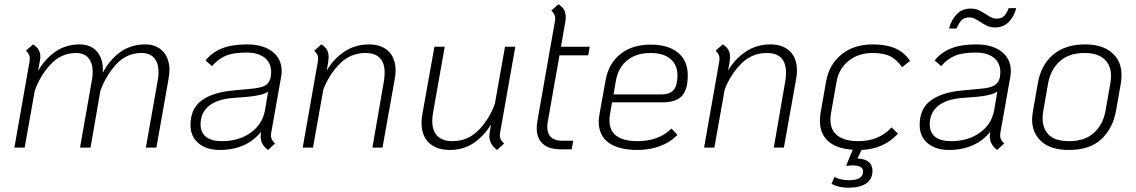

<svg xmlns="http://www.w3.org/2000/svg" viewBox="-20 -688 5296 895"><path d="M770 -360Q770 -350 766 -322L709 0H660L715 -312Q719 -332 719 -352Q719 -395 698.5 -418Q678 -441 640 -441Q570 -441 522 -388.5Q474 -336 448 -265L402 0H353L408 -312Q412 -331 412 -352Q412 -395 392 -418Q372 -441 335 -441Q265 -441 216 -388Q167 -335 142 -265L95 0H47L118 -403Q119 -407 119 -415Q119 -425 115 -433.5Q111 -442 101 -452L134 -481Q152 -470 160 -456Q168 -442 168 -424Q168 -413 165 -399L157 -357Q191 -415 239.5 -448Q288 -481 351 -481Q405 -481 434 -445.5Q463 -410 459 -348Q490 -409 540.5 -445Q591 -481 656 -481Q709 -481 739.5 -448.5Q770 -416 770 -360Z M1244 -68Q1243 -63 1243 -55Q1243 -37 1262 -19L1229 11Q1195 -15 1195 -51Q1195 -65 1197 -73V-74Q1165 -33 1116 -11Q1067 11 1005 11Q942 11 905 -20.5Q868 -52 868 -105Q868 -181 919 -219Q970 -257 1063 -266L1149 -274Q1196 -278 1216 -289.5Q1236 -301 1242 -328Q1244 -344 1244 -351Q1244 -395 1213.5 -419Q1183 -443 1130 -443Q1067 -443 1032 -428Q997 -413 968 -380L938 -406Q967 -443 1013.5 -462Q1060 -481 1132 -481Q1206 -481 1249.5 -447.5Q1293 -414 1293 -356Q1293 -342 1290 -327ZM1230 -261Q1203 -243 1137 -237L1062 -231Q991 -225 953 -193.5Q915 -162 915 -108Q915 -70 940.5 -50Q966 -30 1014 -30Q1093 -30 1148 -69Q1203 -108 1215 -173Z M1824 -359Q1824 -338 1820 -319L1763 0H1716L1770 -312Q1773 -332 1773 -349Q1773 -441 1683 -441Q1614 -441 1564 -391Q1514 -341 1487 -270L1439 0H1391L1462 -403Q1463 -407 1463 -415Q1463 -425 1459 -433.5Q1455 -442 1445 -452L1478 -481Q1496 -470 1504 -456Q1512 -442 1512 -422Q1512 -415 1510 -399L1503 -359Q1536 -415 1586.5 -448Q1637 -481 1700 -481Q1758 -481 1791 -449Q1824 -417 1824 -359Z M2310 -57Q2310 -46 2314.5 -37.5Q2319 -29 2330 -19L2297 11Q2261 -16 2261 -54Q2261 -60 2263 -72L2269 -108Q2237 -55 2189 -22Q2141 11 2077 11Q2015 11 1980 -22Q1945 -55 1945 -116Q1945 -137 1949 -157L2005 -470H2053L1998 -159Q1995 -140 1995 -124Q1995 -78 2019 -54Q2043 -30 2089 -30Q2161 -30 2211.5 -82Q2262 -134 2287 -205L2334 -470H2382L2311 -68Q2310 -64 2310 -57Z M2534 -124Q2531 -109 2531 -97Q2531 -65 2548.5 -48.5Q2566 -32 2599 -32H2652L2645 8H2594Q2539 8 2510.5 -17.5Q2482 -43 2482 -90Q2482 -106 2485 -124L2567 -590Q2568 -595 2568 -603Q2568 -622 2550 -639L2583 -668Q2601 -657 2609 -643Q2617 -629 2617 -610Q2617 -595 2615 -586L2595 -470H2729L2722 -430H2588Z M2824 -159Q2821 -143 2821 -127Q2821 -30 2952 -30Q2999 -30 3040 -44.5Q3081 -59 3110 -89L3138 -59Q3103 -24 3055.5 -6.5Q3008 11 2952 11Q2864 11 2817.5 -22.5Q2771 -56 2771 -121Q2771 -133 2775 -159L2803 -314Q2817 -392 2872 -436Q2927 -480 3013 -480Q3095 -480 3140.5 -442.5Q3186 -405 3186 -337Q3186 -270 3158.5 -240.5Q3131 -211 3069 -211H2833ZM2851 -312 2840 -248H3063Q3103 -248 3120.5 -269Q3138 -290 3138 -337Q3138 -386 3105 -413.5Q3072 -441 3013 -441Q2946 -441 2904 -407Q2862 -373 2851 -312Z M3695 -359Q3695 -338 3691 -319L3634 0H3587L3641 -312Q3644 -332 3644 -349Q3644 -441 3554 -441Q3485 -441 3435 -391Q3385 -341 3358 -270L3310 0H3262L3333 -403Q3334 -407 3334 -415Q3334 -425 3330 -433.5Q3326 -442 3316 -452L3349 -481Q3367 -470 3375 -456Q3383 -442 3383 -422Q3383 -415 3381 -399L3374 -359Q3407 -415 3457.5 -448Q3508 -481 3571 -481Q3629 -481 3662 -449Q3695 -417 3695 -359Z M3854 -162Q3851 -146 3851 -130Q3851 -81 3884.5 -55.5Q3918 -30 3982 -30Q4077 -30 4136 -94L4166 -65Q4099 7 3996 11L3977 51Q4011 52 4029 66.5Q4047 81 4047 108Q4047 147 4018 167Q3989 187 3935 187Q3889 187 3856 169L3870 137Q3900 152 3937 152Q3971 152 3987 142Q4003 132 4003 110Q4003 83 3953 83Q3946 83 3924 85L3955 10Q3880 5 3841 -29.5Q3802 -64 3802 -125Q3802 -143 3805 -162L3831 -309Q3845 -388 3903 -434.5Q3961 -481 4048 -481Q4112 -481 4154.5 -462Q4197 -443 4222 -404L4185 -375Q4160 -410 4130 -425.5Q4100 -441 4048 -441Q3982 -441 3936.5 -405Q3891 -369 3880 -309Z M4643 -68Q4642 -63 4642 -55Q4642 -37 4661 -19L4628 11Q4594 -15 4594 -51Q4594 -65 4596 -73V-74Q4564 -33 4515 -11Q4466 11 4404 11Q4341 11 4304 -20.5Q4267 -52 4267 -105Q4267 -181 4318 -219Q4369 -257 4462 -266L4548 -274Q4595 -278 4615 -289.5Q4635 -301 4641 -328Q4643 -344 4643 -351Q4643 -395 4612.5 -419Q4582 -443 4529 -443Q4466 -443 4431 -428Q4396 -413 4367 -380L4337 -406Q4366 -443 4412.5 -462Q4459 -481 4531 -481Q4605 -481 4648.5 -447.5Q4692 -414 4692 -356Q4692 -342 4689 -327ZM4629 -261Q4602 -243 4536 -237L4461 -231Q4390 -225 4352 -193.5Q4314 -162 4314 -108Q4314 -70 4339.5 -50Q4365 -30 4413 -30Q4492 -30 4547 -69Q4602 -108 4614 -173ZM4505 -648Q4525 -648 4540 -641.5Q4555 -635 4575 -622Q4592 -611 4602.5 -606Q4613 -601 4625 -601Q4647 -601 4659.5 -612.5Q4672 -624 4682 -650H4717Q4708 -612 4682.5 -586Q4657 -560 4619 -560Q4599 -560 4584 -566.5Q4569 -573 4549 -586Q4532 -597 4521.5 -602Q4511 -607 4499 -607Q4476 -607 4463 -594.5Q4450 -582 4439 -555H4404Q4414 -595 4439.5 -621.5Q4465 -648 4505 -648Z M4791 -132Q4791 -144 4795 -170L4818 -301Q4833 -386 4889.5 -433.5Q4946 -481 5038 -481Q5119 -481 5163.5 -442Q5208 -403 5208 -338Q5208 -321 5205 -301L5182 -170Q5167 -89 5113.5 -39Q5060 11 4963 11Q4878 11 4834.5 -28.5Q4791 -68 4791 -132ZM5133 -170 5156 -301Q5159 -319 5159 -334Q5159 -384 5127.5 -412.5Q5096 -441 5035 -441Q4964 -441 4921 -403Q4878 -365 4866 -301L4843 -170Q4840 -154 4840 -137Q4840 -88 4869.5 -59Q4899 -30 4964 -30Q5038 -30 5080 -69.5Q5122 -109 5133 -170Z"/></svg>

Font: KoHo Light
Style: Italic
Weight: 300
Italic angle: -10°
Version: Version 1.000; ttfautohint (v1.6)